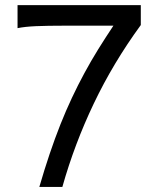

<svg xmlns="http://www.w3.org/2000/svg" viewBox="-20 -733 626 753"><path d="M134.3 0Q154.3 -68.8 174.8 -129.6Q195.3 -190.4 217 -245.1Q238.8 -299.8 262.2 -349.6Q285.6 -399.4 311.3 -446.8Q336.9 -494.1 365.2 -539.8Q393.6 -585.4 424.8 -632.3H234.4Q165.5 -632.3 121.1 -630.4Q76.7 -628.4 48.8 -622.6V-712.9H532.2V-634.8Q423.8 -486.3 347.9 -327.1Q272 -168 224.6 0Z"/></svg>

Font: Andika Phon
Style: Regular
Weight: 400
Designer: Victor Gaultney, Annie Olsen, Julie Remington, Don Collingsworth, Eric Hays, Becca Hirsbrunner
Foundry: SIL International
Version: Version 5.000